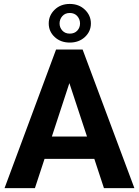

<svg xmlns="http://www.w3.org/2000/svg" viewBox="-20 -965 712 985"><path d="M513.2 0 463.9 -149.9H208.5L159.2 0H3.4L267.6 -710.9H403.8L669.4 0ZM246.1 -264.6H426.3L335.9 -538.6ZM230 -844.7Q230 -885.7 260.5 -915.3Q291 -944.8 337.9 -944.8Q384.8 -944.8 415.5 -915.3Q446.3 -885.7 446.3 -844.7Q446.3 -803.7 415.5 -775.1Q384.8 -746.6 337.9 -746.6Q291 -746.6 260.5 -775.1Q230 -803.7 230 -844.7ZM285.6 -844.7Q285.6 -823.7 299.8 -808.1Q314 -792.5 337.9 -792.5Q362.3 -792.5 376.5 -807.9Q390.6 -823.2 390.6 -844.7Q390.6 -866.2 376.5 -882.3Q362.3 -898.4 337.9 -898.4Q314 -898.4 299.8 -882.3Q285.6 -866.2 285.6 -844.7Z"/></svg>

Font: Vazirmatn UI
Style: Bold
Weight: 700
Designer: Saber Rastikerdar
Foundry: Saber Rastikerdar
Version: Version 33.003